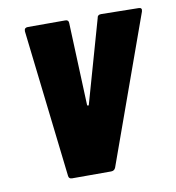

<svg xmlns="http://www.w3.org/2000/svg" viewBox="-64 -573 578 631"><g transform="rotate(-10 224.5 -257.5)"><path d="M115 -10 58 -502V-504Q58 -515 70 -515H195Q206 -515 206 -504L217 -229Q218 -226 220 -226Q222 -226 223 -229L301 -504Q302 -515 314 -515L439 -513Q452 -513 448 -500L272 -10Q268 0 257 0H127Q116 0 115 -10Z"/></g></svg>

Font: Barlow Condensed
Style: Bold Italic
Weight: 700
Width: 3
Italic angle: -7°
Designer: Jeremy Tribby
Foundry: Tribby Type
Version: Version 1.408